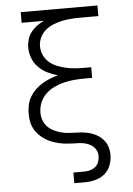

<svg xmlns="http://www.w3.org/2000/svg" viewBox="-62 -781 724 1042"><g transform="rotate(-5 300.0 -260.0)"><path d="M300 215V157H359Q375 157 391.5 152.5Q408 148 420.5 137.5Q433 127 438.5 111Q444 95 444 79Q444 61 435 45Q426 29 411 19.5Q396 10 378.5 5.5Q361 1 343 0.5Q325 0 307 -0.5Q289 -1 271.5 -3Q254 -5 236.5 -9Q219 -13 202 -19Q185 -25 169.5 -34Q154 -43 140.5 -54.5Q127 -66 116 -80.5Q105 -95 98 -111.5Q91 -128 88.5 -146Q86 -164 86 -182Q86 -206 91 -229.5Q96 -253 108 -273.5Q120 -294 137 -310.5Q154 -327 174.5 -339.5Q195 -352 217 -361Q239 -370 262 -376Q233 -384 206 -397.5Q179 -411 158 -432Q137 -453 126 -481.5Q115 -510 115 -540Q115 -562 121.5 -584Q128 -606 141.5 -623.5Q155 -641 173.5 -654.5Q192 -668 212 -677H91V-735H509V-677H404Q380 -677 355.5 -675Q331 -673 307 -667.5Q283 -662 260 -652.5Q237 -643 218.5 -627Q200 -611 189.5 -588Q179 -565 179 -541Q179 -516 189.5 -493Q200 -470 218.5 -454Q237 -438 260 -428.5Q283 -419 307 -413.5Q331 -408 355.5 -406Q380 -404 404 -404H446V-346H404Q376 -346 348 -343.5Q320 -341 292.5 -334.5Q265 -328 239 -315.5Q213 -303 192.5 -283.5Q172 -264 161 -237.5Q150 -211 150 -182Q150 -182 150 -182Q150 -182 150 -182Q150 -161 157 -141Q164 -121 178.5 -106Q193 -91 212 -81.5Q231 -72 251 -66.5Q271 -61 292 -59.5Q313 -58 334 -57.5Q355 -57 375.5 -54.5Q396 -52 416 -45.5Q436 -39 453.5 -27.5Q471 -16 484 0.5Q497 17 503 37.5Q509 58 509 78Q509 107 498.5 135Q488 163 466 181.5Q444 200 415.5 207.5Q387 215 359 215Z"/></g></svg>

Font: Iosevka SS04 Light Extended
Style: Regular
Weight: 300
Width: 7
Monospace: yes
Designer: Belleve Invis
Foundry: Belleve Invis
Version: Version 19.0.0; ttfautohint (v1.8.4)